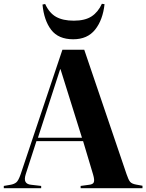

<svg xmlns="http://www.w3.org/2000/svg" viewBox="-25 -992 771 1012"><path d="M-5 0V-12L30 -18Q48 -21 60 -30Q72 -39 84 -74L304 -730H419L642 -74Q652 -44 661 -33.5Q670 -23 693 -19L726 -13V0H400V-12L444 -18Q465 -20 469.5 -31.5Q474 -43 466 -71L413 -248H167L111 -75Q102 -47 109.5 -33.5Q117 -20 140 -18L192 -12V0ZM175 -266H407L294 -627H292ZM361 -785Q283 -785 245 -834.5Q207 -884 199 -968L213 -971Q235 -923 271 -903Q307 -883 364 -883Q423 -883 457.5 -905.5Q492 -928 512 -972L526 -970Q517 -887 476.5 -836Q436 -785 361 -785Z"/></svg>

Font: Literata 72pt
Style: Bold
Weight: 700
Designer: Latin by Veronika Burian and Jose Scaglione. Greek by Irene Vlachou. Cyrillic by Vera Evstafieva.
Foundry: TypeTogether
Version: Version 3.002